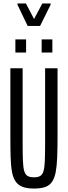

<svg xmlns="http://www.w3.org/2000/svg" viewBox="-20 -1083 392 1111"><path d="M177 8Q137 8 111.5 -1.5Q86 -11 71 -32Q56 -53 49.5 -88Q43 -123 41.5 -174Q40 -225 40 -295V-688H111V-258Q111 -194 112.5 -154.5Q114 -115 120 -94Q126 -73 139.5 -65Q153 -57 177 -57Q200 -57 213 -65Q226 -73 232 -94Q238 -115 239.5 -154.5Q241 -194 241 -258V-688H313V-295Q313 -225 311 -174Q309 -123 302.5 -88Q296 -53 281.5 -31.5Q267 -10 242 -1Q217 8 177 8ZM69 -779V-855H131V-779ZM221 -779V-855H283V-779ZM140 -933 81 -1056V-1063H130L177 -973L225 -1063H273V-1056L212 -933Z"/></svg>

Font: Saira UltraCondensed Medium
Style: Regular
Weight: 500
Width: 1
Designer: Hector Gatti with collaboration of the Omnibus-Type team
Foundry: Omnibus-Type
Version: Version 1.101